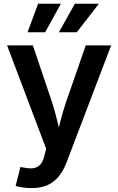

<svg xmlns="http://www.w3.org/2000/svg" viewBox="-20 -779 621 1007"><path d="M62 196.3 86.9 97.2 109.9 100.6Q136.7 106.4 157.2 102.8Q177.7 99.1 191.9 83.5Q206.1 67.9 212.4 38.6L222.2 1.5L17.1 -541H152.3L251 -248.5Q268.1 -197.8 279.8 -147Q291.5 -96.2 304.7 -43.5H271Q284.7 -96.2 297.9 -147.2Q311 -198.2 328.1 -248.5L429.7 -541H563L329.1 72.8Q313 115.7 288.3 146Q263.7 176.3 229 191.9Q194.3 207.5 146.5 207.5Q120.6 207.5 98.4 204.1Q76.2 200.7 62 196.3ZM216.8 -609.9H124.5L179.7 -759.3H299.3ZM382.8 -609.9H289.1L372.6 -759.3H498.5Z"/></svg>

Font: Inter 17pt SemiBold
Style: Regular
Weight: 600
Version: Version 4.001;git-66647c0bb